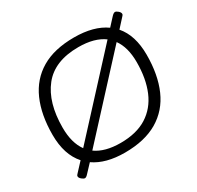

<svg xmlns="http://www.w3.org/2000/svg" viewBox="-157 -894 1117 1091"><g transform="rotate(-30 402.0 -348.5)"><path d="M103 18Q95 18 83 8Q71 -2 71 -12Q71 -16 73.5 -19.5Q76 -23 79 -26L132 -83Q66 -157 66 -287Q66 -418 107.5 -512Q149 -606 233.5 -656Q318 -706 448 -706Q577 -706 654 -651L700 -701Q713 -715 722 -715Q730 -715 741.5 -705Q753 -695 753 -685Q753 -681 750.5 -677.5Q748 -674 745 -671L694 -615Q757 -542 757 -415Q757 -284 715.5 -189.5Q674 -95 588.5 -44.5Q503 6 373 6Q248 6 172 -47L125 3Q112 18 103 18ZM136 -294Q136 -194 179 -135L608 -601Q547 -646 442 -646Q285 -646 210.5 -552Q136 -458 136 -294ZM379 -54Q484 -54 552 -97Q620 -140 653.5 -219Q687 -298 687 -407Q687 -504 645 -562L217 -97Q277 -54 379 -54Z"/></g></svg>

Font: Asap Semi Expanded Semi Expanded Light
Style: Italic
Weight: 300
Width: 6
Italic angle: -6°
Designer: Pablo Cosgaya
Foundry: Omnibus-Type
Version: Version 3.001; ttfautohint (v1.8.4.7-5d5b)